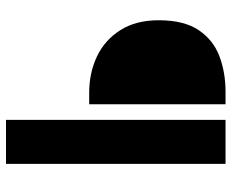

<svg xmlns="http://www.w3.org/2000/svg" viewBox="-86 -606 772 640"><g transform="rotate(90 300.0 -286.0)"><path d="M288.4 -197.3Q223.3 -197.3 168.6 -223Q113.8 -248.8 80.7 -300.8Q47.5 -352.8 47.5 -429.3Q47.5 -513.2 80.3 -562Q113.1 -610.8 167.2 -631.3Q221.2 -651.8 286.1 -651.8H327.6V-197.3ZM379.5 80V-651.8H526.2V80Z"/></g></svg>

Font: Source Code Pro ExtraLight
Style: Regular
Weight: 200
Monospace: yes
Designer: Paul D. Hunt, Teo Tuominen
Foundry: Adobe
Version: Version 1.026;hotconv 1.1.0;makeotfexe 2.6.0